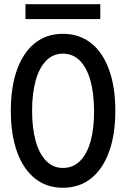

<svg xmlns="http://www.w3.org/2000/svg" viewBox="-20 -889 602 917"><path d="M280.3 7.8Q202.6 7.8 147 -36.6Q91.3 -81.1 61.5 -163.6Q31.7 -246.1 31.7 -360.4Q31.7 -474.1 61.5 -556.6Q91.3 -639.2 147 -683.3Q202.6 -727.5 280.3 -727.5Q358.4 -727.5 414.6 -683.3Q470.7 -639.2 500.7 -556.6Q530.8 -474.1 530.8 -360.4Q530.8 -246.1 500.7 -163.6Q470.7 -81.1 414.6 -36.6Q358.4 7.8 280.3 7.8ZM280.3 -86.9Q328.6 -86.9 361.8 -119.6Q395 -152.3 412.4 -213.4Q429.7 -274.4 429.2 -360.4Q428.7 -446.3 410.9 -507.3Q393.1 -568.4 360.1 -600.6Q327.1 -632.8 280.3 -632.8Q233.9 -632.8 200.9 -599.6Q168 -566.4 150.6 -505.4Q133.3 -444.3 133.3 -360.4Q133.3 -276.4 150.6 -214.8Q168 -153.3 200.9 -120.1Q233.9 -86.9 280.3 -86.9ZM101.6 -797.9V-869.1H459V-797.9Z"/></svg>

Font: Reddit Mono Medium
Style: Regular
Weight: 500
Monospace: yes
Designer: Stephen Hutchings
Foundry: Reddit
Version: Version 1.014